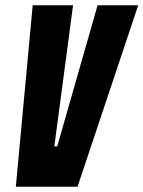

<svg xmlns="http://www.w3.org/2000/svg" viewBox="-20 -708 544 728"><path d="M40 0 104 -688H257L186 -153H197L350 -688H504L274 0Z"/></svg>

Font: Saira Condensed Black
Style: Italic
Weight: 900
Width: 3
Italic angle: -12°
Designer: Hector Gatti with collaboration of the Omnibus-Type team
Foundry: Omnibus-Type
Version: Version 1.101